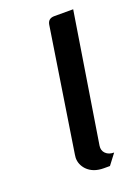

<svg xmlns="http://www.w3.org/2000/svg" viewBox="-95 -482 376 526"><g transform="rotate(-20 93.0 -219.0)"><path d="M53.2 -52.7Q53.2 -55.2 54.2 -62L109.9 -420.9Q112.8 -438 130.9 -438H186L126 -62Q124 -48.3 132.8 -39.6Q141.6 -30.8 157.2 -30.8L133.8 0H116.2Q85 0 67.4 -18.1Q53.2 -33.2 53.2 -52.7Z"/></g></svg>

Font: Hhenum
Style: Italic
Weight: 400
Designer: T. Christopher White
Version: Version 1.0